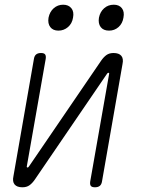

<svg xmlns="http://www.w3.org/2000/svg" viewBox="-20 -785 640 815"><path d="M37 -37 124 -535Q126 -548 133.5 -554Q141 -560 154 -560Q167 -560 171.5 -554Q176 -548 174 -535L94 -80Q93 -77 94 -75.5Q95 -74 97 -74Q99 -74 100.5 -75.5Q102 -77 104 -80L409 -527Q420 -543 432 -551.5Q444 -560 462 -560Q485 -560 495 -548Q505 -536 500 -513L413 -15Q411 -2 403.5 4Q396 10 383 10Q370 10 365.5 4Q361 -2 363 -15L443 -470Q444 -473 443 -474.5Q442 -476 440 -476Q438 -476 436.5 -474.5Q435 -473 433 -470L128 -23Q117 -7 105 1.5Q93 10 75 10Q52 10 42 -2Q32 -14 37 -37ZM443 -655Q419 -655 407.5 -670Q396 -685 400 -710Q405 -735 422 -750Q439 -765 463 -765Q486 -765 497.5 -750Q509 -735 504 -710Q500 -685 483 -670Q466 -655 443 -655ZM228 -655Q205 -655 193.5 -670Q182 -685 186 -710Q191 -735 208 -750Q225 -765 248 -765Q271 -765 283 -750Q295 -735 290 -710Q286 -685 268.5 -670Q251 -655 228 -655Z"/></svg>

Font: Maple Mono NL Thin
Style: Italic
Weight: 250
Italic angle: -10°
Monospace: yes
Designer: subframe7536
Version: Version 7.000